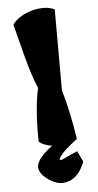

<svg xmlns="http://www.w3.org/2000/svg" viewBox="-104 -791 533 1048"><g transform="rotate(-10 162.5 -267.0)"><path d="M64.9 -30.3C81.1 -14.6 104 -2.9 133.3 3.4C87.9 31.7 37.1 69.8 37.1 109.9C37.1 156.2 110.4 213.9 157.7 213.9C214.4 213.9 252.9 182.6 285.6 118.7L262.7 56.6L167 89.4L160.2 83C179.2 47.4 243.7 9.3 272.5 -9.3C267.1 -101.6 254.9 -205.1 238.3 -284.7L276.4 -727.1C252.9 -741.2 226.1 -746.6 195.3 -746.6C122.6 -746.6 58.1 -710.9 40 -683.1C57.6 -580.6 78.1 -423.8 112.3 -320.3C88.4 -250.5 69.8 -126 64.9 -30.3Z"/></g></svg>

Font: Fruktur
Style: Regular
Weight: 400
Designer: Viktoriya Grabowska
Foundry: Viktoriya Grabowska
Version: Version 1.002